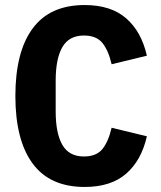

<svg xmlns="http://www.w3.org/2000/svg" viewBox="-20 -730 640 762"><path d="M41 -349Q41 -524 109.5 -617Q178 -710 316 -710Q420 -710 480.5 -657.5Q541 -605 563 -509L423 -475Q410 -531 386 -560Q362 -589 313 -589Q254 -589 227.5 -543Q201 -497 201 -410V-288Q201 -201 227.5 -155Q254 -109 313 -109Q362 -109 386 -138Q410 -167 423 -223L563 -189Q541 -93 480.5 -40.5Q420 12 316 12Q178 12 109.5 -81Q41 -174 41 -349Z"/></svg>

Font: iA Writer Quattro V
Style: Regular
Weight: 400
Designer: Mike Abbink, Paul van der Laan, Pieter van Rosmalen, Oliver Reichenstein
Foundry: Information Architects Inc.
Version: Version 2.000